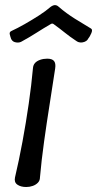

<svg xmlns="http://www.w3.org/2000/svg" viewBox="-20 -742 389 769"><path d="M85 7Q63 7 49.5 -2.5Q36 -12 40 -31Q56 -99 70 -174.5Q84 -250 95 -326Q106 -402 112 -469Q113 -482 120.5 -490Q128 -498 141 -502.5Q154 -507 169 -507Q189 -507 196.5 -497.5Q204 -488 201 -468Q191 -401 179 -325.5Q167 -250 156.5 -174.5Q146 -99 140 -31Q140 -19 132 -10.5Q124 -2 111.5 2.5Q99 7 85 7ZM344 -628Q352 -624 346 -609.5Q340 -595 331 -584V-583Q326 -577 317.5 -574Q309 -571 300.5 -572Q292 -573 287 -577Q261 -594 240 -611Q219 -628 194 -646Q189 -649 184 -646Q153 -628 126.5 -611Q100 -594 69 -577Q59 -570 45 -572Q31 -574 26 -584L25 -585Q21 -596 19 -605Q17 -614 26 -618Q50 -629 79 -645.5Q108 -662 136 -680Q164 -698 182 -714Q193 -722 201 -721.5Q209 -721 216 -714Q245 -689 280 -667Q315 -645 344 -628Z"/></svg>

Font: Winky Sans Light
Style: Italic
Weight: 300
Italic angle: -8.97852°
Designer: Simon Atzbach
Foundry: typofactur
Version: Version 1.205